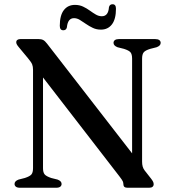

<svg xmlns="http://www.w3.org/2000/svg" viewBox="-20 -884 818 904"><path d="M270 -18Q270 -10 263.8 -5Q257.5 0 244.5 0H74Q61 0 54.8 -5Q48.5 -10 48.5 -18Q48.5 -31.5 67.5 -38.5L97 -46Q120 -53.5 127.8 -62.5Q135.5 -71.5 135.5 -92.5V-556Q135.5 -570.5 131.5 -580.8Q127.5 -591 112 -609.5L68 -662.5Q61 -671 58.8 -675.8Q56.5 -680.5 56.5 -685Q56.5 -692.5 61.8 -696.2Q67 -700 76 -700H162Q175 -700 183.5 -695.5Q192 -691 201.5 -678.5L622.5 -135.5L602 -91.5V-607.5Q602 -628 594.8 -637.2Q587.5 -646.5 563.5 -654L533.5 -661.5Q514.5 -669 514.5 -682Q514.5 -690.5 521 -695.2Q527.5 -700 540 -700H710.5Q723.5 -700 730 -695.2Q736.5 -690.5 736.5 -682Q736.5 -668.5 717 -661.5L687.5 -654Q664.5 -647 656.8 -637.8Q649 -628.5 649 -607.5V-123.5Q649 -109.5 651.8 -99.8Q654.5 -90 661 -81.5L692 -42Q699.5 -32 701.5 -26.8Q703.5 -21.5 703.5 -16.5Q703.5 -9 698.2 -4.5Q693 0 682 0H580.5Q561 0 561 -16Q561 -23.5 558.2 -30Q555.5 -36.5 542 -54L146 -566.5L182.5 -594.5V-92Q182.5 -72.5 190 -63.2Q197.5 -54 221 -46L251 -38.5Q270 -31.5 270 -18ZM455 -744.5Q434 -744.5 416.8 -752.8Q399.5 -761 384.5 -771.5Q369.5 -782 356 -790.2Q342.5 -798.5 328.5 -798.5Q299 -798.5 295 -755.5Q292 -741.5 278 -741.5Q261.5 -741.5 261.5 -762.5Q261.5 -811.5 280.5 -836.2Q299.5 -861 333 -861Q354 -861 371 -853Q388 -845 402.8 -834.2Q417.5 -823.5 431.2 -815.5Q445 -807.5 459.5 -807.5Q490 -807.5 493 -850Q496 -864 510 -864Q526 -864 526 -843Q526 -794 507 -769.2Q488 -744.5 455 -744.5Z"/></svg>

Font: Fraunces 12pt
Style: Regular
Weight: 400
Version: Version 1.000;[b76b70a41]